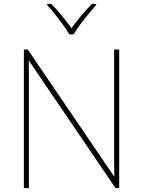

<svg xmlns="http://www.w3.org/2000/svg" viewBox="-20 -969 738 989"><path d="M594 0H575L130 -655H128Q129 -612 129 -577Q129 -542 129 -502V0H103V-714H123L567 -61H569Q568 -99 568 -138Q568 -177 568 -211V-714H594ZM475 -949V-943Q457 -923 434.5 -895.5Q412 -868 391.5 -840.5Q371 -813 359 -792H337Q325 -813 305 -840.5Q285 -868 263.5 -895.5Q242 -923 223 -943V-949H244Q272 -921 299.5 -887Q327 -853 348 -824Q369 -853 397.5 -887Q426 -921 454 -949Z"/></svg>

Font: Noto Sans Cherokee Thin
Style: Regular
Weight: 100
Designer: Monotype Design Team
Foundry: Monotype Imaging Inc.
Version: Version 2.001; ttfautohint (v1.8.4.7-5d5b)